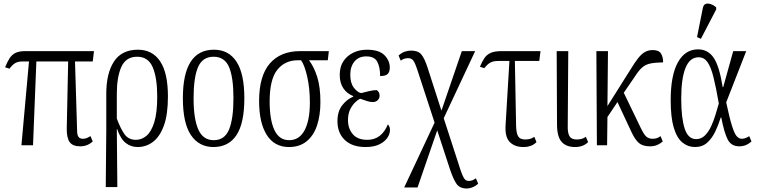

<svg xmlns="http://www.w3.org/2000/svg" viewBox="-20 -827 4312 1093"><path d="M102 0 145 -477H105Q83 -477 67 -468Q51 -459 34 -436L9 -444Q21 -474 34 -494.5Q47 -515 67.5 -525.5Q88 -536 124 -536H515L508 -477H407L419 -81Q419 -60 426.5 -48.5Q434 -37 452 -37Q465 -37 475 -41.5Q485 -46 495 -52L508 -22Q478 6 437 6Q393 6 376 -19Q359 -44 360 -97L368 -477H187L168 0Z M582 238 585 -83V-293Q585 -410 629 -477Q673 -544 765 -544Q848 -544 892 -477.5Q936 -411 936 -278Q936 -175 913 -112Q890 -49 851 -19.5Q812 10 763 10Q726 10 696.5 -12.5Q667 -35 647 -92H645L648 238ZM754 -31Q787 -31 814.5 -54.5Q842 -78 858.5 -132Q875 -186 875 -277Q875 -384 849.5 -444Q824 -504 761 -504Q697 -504 671 -446.5Q645 -389 645 -293V-152Q667 -93 689.5 -62Q712 -31 754 -31Z M1195 10Q1113 10 1067 -58Q1021 -126 1021 -268Q1021 -544 1198 -544Q1282 -544 1326.5 -475.5Q1371 -407 1371 -268Q1371 -125 1326 -57.5Q1281 10 1195 10ZM1197 -29Q1259 -29 1284 -90Q1309 -151 1309 -268Q1309 -386 1284 -445Q1259 -504 1196 -504Q1133 -504 1107.5 -445Q1082 -386 1082 -268Q1082 -150 1109 -89.5Q1136 -29 1197 -29Z M1625 10Q1542 10 1498.5 -59Q1455 -128 1455 -252Q1455 -395 1516 -465.5Q1577 -536 1689 -536H1852L1846 -484H1739Q1768 -446 1786 -388.5Q1804 -331 1804 -246Q1804 -171 1785 -113.5Q1766 -56 1726 -23Q1686 10 1625 10ZM1626 -29Q1684 -29 1714 -85.5Q1744 -142 1744 -243Q1744 -324 1729 -390Q1714 -456 1694 -484H1676Q1602 -484 1558.5 -429.5Q1515 -375 1515 -250Q1515 -145 1542 -87Q1569 -29 1626 -29Z M2061 10Q1985 10 1943 -30Q1901 -70 1901 -137Q1901 -193 1928 -227.5Q1955 -262 1991 -277V-280Q1955 -294 1934.5 -324.5Q1914 -355 1914 -401Q1914 -448 1935.5 -479.5Q1957 -511 1992 -527.5Q2027 -544 2068 -544Q2138 -544 2168.5 -513Q2199 -482 2199 -442Q2199 -419 2187.5 -406.5Q2176 -394 2144 -394Q2144 -444 2128 -475Q2112 -506 2065 -506Q2022 -506 1998 -477Q1974 -448 1974 -402Q1974 -354 1994.5 -327.5Q2015 -301 2036 -297Q2059 -303 2082 -308.5Q2105 -314 2125 -314Q2130 -311 2135.5 -303Q2141 -295 2141 -282Q2141 -268 2130.5 -257Q2120 -246 2102 -246Q2088 -246 2071.5 -251Q2055 -256 2030 -265Q2017 -259 2001 -243.5Q1985 -228 1973 -203.5Q1961 -179 1961 -143Q1961 -95 1988.5 -63Q2016 -31 2071 -31Q2152 -31 2188 -119Q2192 -115 2196 -107.5Q2200 -100 2200 -87Q2200 -65 2185.5 -43Q2171 -21 2140 -5.5Q2109 10 2061 10Z M2281 240 2454 -129 2354 -435Q2344 -465 2334 -480.5Q2324 -496 2303 -496Q2281 -496 2261 -482L2249 -511Q2267 -527 2284.5 -533Q2302 -539 2321 -539Q2360 -539 2378.5 -517Q2397 -495 2414 -442L2493 -197L2609 -536H2685L2506 -154L2591 108Q2603 147 2611.5 167.5Q2620 188 2628 195.5Q2636 203 2650 203Q2661 203 2671 198.5Q2681 194 2689 188L2702 218Q2691 230 2672.5 238Q2654 246 2637 246Q2598 246 2579.5 220.5Q2561 195 2541 135L2469 -85L2357 240Z M2960 10Q2910 10 2882 -18.5Q2854 -47 2858 -113L2880 -480H2817Q2788 -480 2771 -470.5Q2754 -461 2737 -439L2712 -447Q2724 -476 2737.5 -496Q2751 -516 2773.5 -526Q2796 -536 2836 -536H3057L3050 -480H2911L2918 -109Q2919 -70 2929.5 -51.5Q2940 -33 2969 -33Q2984 -33 2996 -36Q3008 -39 3022 -48L3034 -18Q3007 10 2960 10Z M3254 10Q3204 10 3178 -18.5Q3152 -47 3151 -113L3149 -536H3215L3212 -109Q3211 -70 3222 -51.5Q3233 -33 3263 -33Q3277 -33 3289.5 -36Q3302 -39 3315 -48L3328 -18Q3300 10 3254 10Z M3378 0 3375 -536H3441L3438 -223L3569 -431Q3594 -472 3613 -496Q3632 -520 3651.5 -531Q3671 -542 3696 -542Q3731 -542 3743 -522Q3755 -502 3755 -472Q3709 -471 3682.5 -465.5Q3656 -460 3637 -444Q3618 -428 3596 -394L3531 -299L3627 -100Q3645 -62 3659 -49.5Q3673 -37 3695 -37Q3710 -37 3720.5 -41Q3731 -45 3740 -52L3753 -22Q3740 -10 3722 -2Q3704 6 3680 6Q3639 6 3617 -13Q3595 -32 3574 -77L3495 -246L3438 -161L3436 0Z M3936 10Q3896 10 3864.5 -16Q3833 -42 3815.5 -100.5Q3798 -159 3798 -257Q3798 -398 3839 -472Q3880 -546 3954 -546Q4010 -546 4042.5 -498.5Q4075 -451 4094 -331H4097L4154 -536H4228L4114 -244Q4133 -155 4147 -110.5Q4161 -66 4174 -51.5Q4187 -37 4202 -37Q4223 -37 4245 -52L4258 -22Q4228 6 4189 6Q4143 6 4123 -32Q4103 -70 4086 -158H4083Q4070 -116 4051.5 -77.5Q4033 -39 4005.5 -14.5Q3978 10 3936 10ZM3943 -35Q3972 -35 3993 -56Q4014 -77 4028.5 -108.5Q4043 -140 4053.5 -175Q4064 -210 4072 -238Q4056 -330 4041.5 -388Q4027 -446 4007.5 -473.5Q3988 -501 3957 -501Q3907 -501 3882.5 -440.5Q3858 -380 3858 -266Q3858 -156 3877.5 -95.5Q3897 -35 3943 -35ZM3970 -606 3948 -616 3981 -781Q3985 -801 3998 -805Q4011 -809 4027.5 -803Q4044 -797 4057 -785V-773Z"/></svg>

Font: Noto Serif ExtraCondensed Light
Style: Regular
Weight: 300
Width: 2
Designer: Monotype Design Team
Foundry: Monotype Imaging Inc.
Version: Version 2.014; ttfautohint (v1.8.4.7-5d5b)